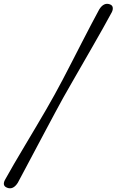

<svg xmlns="http://www.w3.org/2000/svg" viewBox="-58 -825 619 1020"><path d="M277.5 -305Q259.5 -272.5 235.2 -227.2Q211 -182 183.8 -131Q156.5 -80 129.5 -28.8Q102.5 22.5 78.2 67.8Q54 113 36.5 146Q12 184.5 -19.5 172.5Q-51.5 161 -27 122.5Q-9.5 90.5 16.5 46Q42.5 1.5 72.5 -48.8Q102.5 -99 132.2 -149.2Q162 -199.5 188 -244.2Q214 -289 232 -322Q250.5 -355 274.5 -400.8Q298.5 -446.5 325 -498.2Q351.5 -550 378 -601.5Q404.5 -653 428.2 -698.2Q452 -743.5 469.5 -775.5Q493.5 -813.5 525.5 -802Q540 -797 541.2 -783.2Q542.5 -769.5 531.5 -752Q514 -719.5 488.8 -674.5Q463.5 -629.5 434.5 -579Q405.5 -528.5 376.5 -478Q347.5 -427.5 321.8 -382.8Q296 -338 277.5 -305Z"/></svg>

Font: Fraunces 9pt SemiBold
Style: Italic
Weight: 600
Italic angle: -16°
Version: Version 1.000;[b76b70a41]